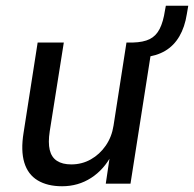

<svg xmlns="http://www.w3.org/2000/svg" viewBox="-20 -639 675 668"><path d="M196 9Q145 9 111 -11.5Q77 -32 64.5 -73.5Q52 -115 62 -177L111 -491H202L153 -182Q147 -143 153 -117.5Q159 -92 178 -79.5Q197 -67 228 -67Q265 -67 296 -84.5Q327 -102 348 -132.5Q369 -163 375 -202L420 -491H511L434 0H348L363 -101H369Q342 -49 297 -20Q252 9 196 9ZM482 -440 438 -471 442 -491Q479 -492 501 -503Q523 -514 535.5 -538.5Q548 -563 554 -603L557 -619H635L630 -590Q623 -545 604 -512.5Q585 -480 554.5 -462Q524 -444 482 -440Z"/></svg>

Font: Nunito Sans 10pt SemiCondensed Medium
Style: Italic
Weight: 500
Width: 4
Italic angle: -9°
Designer: Vernon Adams
Foundry: Vernon Adams
Version: Version 3.101;gftools[0.9.27]